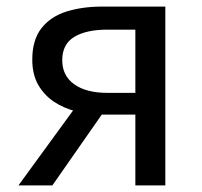

<svg xmlns="http://www.w3.org/2000/svg" viewBox="-20 -563 614 583"><path d="M391 0V-215H291Q251 -215 212.5 -224.5Q174 -234 144 -254Q114 -274 96 -305.5Q78 -337 78 -382Q78 -442 106 -477.5Q134 -513 182 -528Q230 -543 290 -543H482V0ZM306 -281H391V-473H306Q242 -473 205.5 -451Q169 -429 169 -380Q169 -333 205.5 -307Q242 -281 306 -281ZM36 0 227 -262 303 -235 139 0Z"/></svg>

Font: Noto Sans HK
Style: Regular
Weight: 400
Designer: Ryoko NISHIZUKA 西塚涼子 (kana, bopomofo & ideographs); Paul D. Hunt (Latin, Greek & Cyrillic); Sandoll Communications 산돌커뮤니
Foundry: Adobe
Version: Version 2.004-H2;hotconv 1.0.118;makeotfexe 2.5.65603